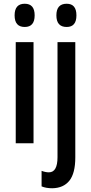

<svg xmlns="http://www.w3.org/2000/svg" viewBox="-20 -831 485 1025"><path d="M112 -811Q165 -811 165 -749Q165 -687 112 -687Q58 -687 58 -749Q58 -811 112 -811ZM159 -606V-66H64V-606ZM281 -749Q281 -811 336 -811Q388 -811 388 -749Q388 -687 336 -687Q281 -687 281 -749ZM259 174Q226 174 202 164V81Q223 89 241 89Q287 89 287 8V-606H382V9Q382 94 350.5 133.5Q319 173 259 174Z"/></svg>

Font: Noto Sans Malayalam UI ExtraCondensed Medium
Style: Regular
Weight: 500
Width: 2
Designer: Jelle Bosma - Monotype Design Team
Foundry: Monotype Imaging Inc.
Version: Version 2.104; ttfautohint (v1.8.4.7-5d5b)